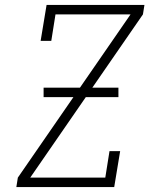

<svg xmlns="http://www.w3.org/2000/svg" viewBox="-20 -755 640 775"><path d="M46 0 52 -38 507 -697H204L187 -590H144L168 -735H563L557 -697L102 -38H405L422 -145H465L441 0ZM458 -363H156V-401H458Z"/></svg>

Font: Iosevka Slab XLtEx
Style: Italic
Weight: 200
Width: 7
Italic angle: -9°
Monospace: yes
Designer: Belleve Invis
Foundry: Belleve Invis
Version: Version 11.1.0; ttfautohint (v1.8.3)